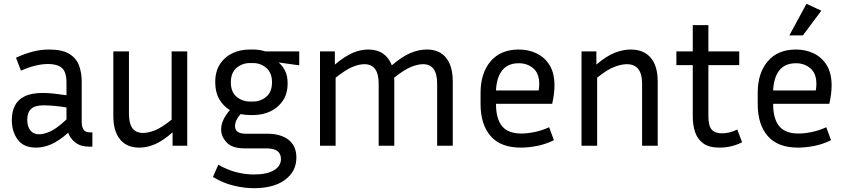

<svg xmlns="http://www.w3.org/2000/svg" viewBox="-20 -765 4440 1008"><path d="M450 5Q404 5 376.5 -16Q349 -37 338 -68Q289 -25 249 -7.5Q209 10 169 10Q104 10 73 -32Q42 -74 42 -135Q42 -176 57 -208Q72 -240 108 -258.5Q144 -277 205 -277Q232 -277 264 -273.5Q296 -270 329 -265V-332Q329 -388 304.5 -408.5Q280 -429 233 -429Q169 -429 90 -394L64 -462Q110 -483 152 -494Q194 -505 237 -505Q307 -505 344 -482Q381 -459 395 -421Q409 -383 409 -338V-124Q409 -101 418 -85.5Q427 -70 454 -70H465V5ZM123 -136Q123 -102 139 -81Q155 -60 185 -60Q211 -60 245 -75.5Q279 -91 329 -138V-201Q261 -212 209 -212Q163 -212 143 -193Q123 -174 123 -136Z M886 0V-70Q834 -25 793 -7.5Q752 10 711 10Q645 10 610 -33.5Q575 -77 575 -156V-495H657V-168Q657 -116 675.5 -91.5Q694 -67 731 -67Q759 -67 794 -81Q829 -95 881 -137V-495H963V0Z M1536 62Q1536 135 1476.5 179Q1417 223 1313 223Q1261 223 1204.5 209Q1148 195 1098 164L1126 100Q1176 128 1222.5 139.5Q1269 151 1313 151Q1381 151 1418 129Q1455 107 1455 70Q1455 43 1437 28.5Q1419 14 1379 14H1264Q1199 14 1170 -17Q1141 -48 1141 -85Q1141 -111 1153 -136.5Q1165 -162 1187 -187Q1152 -208 1131 -244.5Q1110 -281 1110 -333Q1110 -390 1134.5 -428Q1159 -466 1200 -485.5Q1241 -505 1292 -505H1309Q1344 -505 1373 -495H1551V-422L1443 -437Q1464 -419 1477 -392.5Q1490 -366 1490 -328Q1490 -274 1465.5 -237Q1441 -200 1400 -180.5Q1359 -161 1309 -161H1292Q1279 -161 1267 -162.5Q1255 -164 1243 -166Q1214 -134 1214 -103Q1214 -63 1270 -63H1382Q1454 -63 1495 -31Q1536 1 1536 62ZM1309 -232Q1348 -232 1378 -257Q1408 -282 1408 -333Q1408 -383 1378 -408.5Q1348 -434 1309 -434H1292Q1252 -434 1222 -408.5Q1192 -383 1192 -333Q1192 -282 1222 -257Q1252 -232 1292 -232Z M1893 -428Q1865 -428 1830 -413.5Q1795 -399 1742 -357V0H1660V-495H1738V-426Q1791 -470 1832 -487.5Q1873 -505 1913 -505Q1960 -505 1991 -483.5Q2022 -462 2037 -422Q2092 -469 2135.5 -487Q2179 -505 2221 -505Q2287 -505 2322 -461.5Q2357 -418 2357 -338V0H2275V-326Q2275 -428 2201 -428Q2173 -428 2137.5 -413.5Q2102 -399 2049 -357Q2050 -353 2050 -348Q2050 -343 2050 -338V0H1968V-326Q1968 -428 1893 -428Z M2888 -29Q2843 -7 2798 1.5Q2753 10 2715 10Q2608 10 2555.5 -51Q2503 -112 2503 -218V-278Q2503 -381 2555.5 -443Q2608 -505 2704 -505Q2755 -505 2797.5 -484.5Q2840 -464 2865.5 -422.5Q2891 -381 2891 -316Q2891 -274 2879 -220H2584V-218Q2584 -142 2615.5 -103Q2647 -64 2717 -64Q2749 -64 2787.5 -72Q2826 -80 2863 -97ZM2704 -433Q2646 -433 2616.5 -395.5Q2587 -358 2584 -290H2808Q2811 -308 2811 -324Q2811 -380 2779.5 -406.5Q2748 -433 2704 -433Z M3271 -428Q3243 -428 3205.5 -414Q3168 -400 3115 -357V0H3033V-495H3111V-426Q3164 -471 3207.5 -488Q3251 -505 3291 -505Q3360 -505 3396.5 -461.5Q3433 -418 3433 -338V0H3351V-326Q3351 -428 3271 -428Z M3876 -18Q3820 10 3757 10Q3703 10 3672.5 -12Q3642 -34 3629.5 -71Q3617 -108 3617 -153V-423H3531V-495H3617V-633H3699V-495H3861V-423H3699V-156Q3699 -104 3716.5 -84.5Q3734 -65 3771 -65Q3789 -65 3808.5 -69.5Q3828 -74 3851 -85Z M4343 -29Q4298 -7 4253 1.5Q4208 10 4170 10Q4063 10 4010.5 -51Q3958 -112 3958 -218V-278Q3958 -381 4010.5 -443Q4063 -505 4159 -505Q4210 -505 4252.5 -484.5Q4295 -464 4320.5 -422.5Q4346 -381 4346 -316Q4346 -274 4334 -220H4039V-218Q4039 -142 4070.5 -103Q4102 -64 4172 -64Q4204 -64 4242.5 -72Q4281 -80 4318 -97ZM4159 -433Q4101 -433 4071.5 -395.5Q4042 -358 4039 -290H4263Q4266 -308 4266 -324Q4266 -380 4234.5 -406.5Q4203 -433 4159 -433ZM4195 -579H4124L4214 -745L4292 -709Z"/></svg>

Font: Inria Sans
Style: Regular
Weight: 400
Designer: Black Foundry Team
Foundry: Black Foundry
Version: Version 1.2; ttfautohint (v1.8.3)